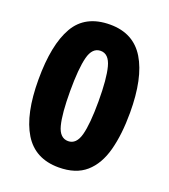

<svg xmlns="http://www.w3.org/2000/svg" viewBox="-135 -821 815 928"><g transform="rotate(20 273.0 -357.0)"><path d="M508 -356Q508 -245 486 -162.5Q464 -80 412.5 -35Q361 10 273 10Q152 10 94.5 -84Q37 -178 37 -356Q37 -536 91.5 -630Q146 -724 273 -724Q393 -724 450.5 -629Q508 -534 508 -356ZM200 -356Q200 -240 215 -182.5Q230 -125 273 -125Q315 -125 330.5 -182Q346 -239 346 -356Q346 -472 330.5 -530.5Q315 -589 273 -589Q230 -589 215 -530.5Q200 -472 200 -356Z"/></g></svg>

Font: Noto Sans Lao UI SemCond ExtBd
Style: Regular
Weight: 800
Width: 4
Designer: Monotype Design Team
Foundry: Monotype Imaging Inc.
Version: Version 2.000; ttfautohint (v1.8.4.7-5d5b)